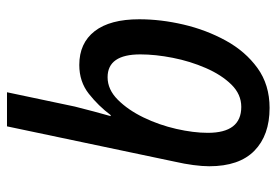

<svg xmlns="http://www.w3.org/2000/svg" viewBox="-144 -656 810 563"><g transform="rotate(-90 261.5 -375.0)"><path d="M226 10Q146 10 100.5 -34.5Q55 -79 55 -167Q55 -187 58.5 -213.5Q62 -240 68 -266L172 -760H272L230 -561Q224 -537 215.5 -505Q207 -473 202 -456H205Q232 -492 267.5 -520Q303 -548 352 -548Q416 -548 451 -503Q486 -458 486 -372Q486 -309 470.5 -242.5Q455 -176 423.5 -118.5Q392 -61 343 -25.5Q294 10 226 10ZM229 -73Q266 -73 294.5 -102Q323 -131 343 -177Q363 -223 373 -274Q383 -325 383 -369Q383 -465 316 -465Q280 -465 250 -435Q220 -405 198 -359.5Q176 -314 164.5 -263.5Q153 -213 153 -171Q153 -73 229 -73Z"/></g></svg>

Font: Noto Sans SemiCondensed Medium
Style: Italic
Weight: 500
Width: 4
Italic angle: -12°
Designer: Monotype Design Team
Foundry: Monotype Imaging Inc.
Version: Version 2.013; ttfautohint (v1.8.4.7-5d5b)